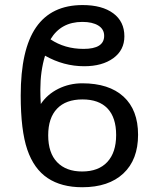

<svg xmlns="http://www.w3.org/2000/svg" viewBox="-20 -745 640 774"><path d="M161.6 -520.5Q142.6 -458 142.6 -383.8Q142.6 -353 144.5 -325.7Q170.4 -364.7 215.1 -387Q259.8 -409.2 311.5 -409.2Q419.4 -409.2 478 -355.5Q536.6 -301.8 536.6 -201.7Q536.6 -101.1 477.3 -45.7Q418 9.8 311.5 9.8Q227.5 9.8 172.1 -27.1Q116.7 -64 90.1 -141.6Q63.5 -219.2 63.5 -360.4Q63.5 -545.4 125.5 -635Q187.5 -724.6 313 -724.6Q391.6 -724.6 436.5 -691.4Q481.4 -658.2 481.4 -598.6Q481.4 -543 436.8 -510.5Q392.1 -478 319.3 -478Q236.8 -478 161.6 -520.5ZM174.3 -199.7Q174.3 -128.4 210.4 -91.1Q246.6 -53.7 311 -53.7Q377 -53.7 412.6 -92Q448.2 -130.4 448.2 -200.7Q448.2 -271 413.6 -307.6Q378.9 -344.2 312.5 -344.2Q245.6 -344.2 210 -306.9Q174.3 -269.5 174.3 -199.7ZM399.9 -600.6Q399.9 -627.4 376.2 -642.1Q352.5 -656.7 312 -656.7Q225.6 -656.7 183.6 -586.4Q241.2 -547.9 316.9 -547.9Q399.9 -547.9 399.9 -600.6Z"/></svg>

Font: Cousine
Style: Regular
Weight: 400
Monospace: yes
Designer: Steve Matteson
Foundry: Monotype Imaging Inc.
Version: Version 1.21